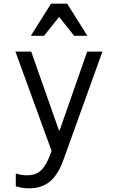

<svg xmlns="http://www.w3.org/2000/svg" viewBox="-20 -821 640 1046"><path d="M66 194V124Q96 134 127 134Q173 134 201.5 109Q230 84 253 23L261 1L64 -540H150L301 -111H305L455 -540H538L327 46Q298 129 253 167Q208 205 138 205Q103 205 66 194ZM148 -626 258 -801H346L456 -626H384L302 -729L220 -626Z"/></svg>

Font: CommitMono
Style: 450Regular
Weight: 450
Designer: Eigil Nikolajsen
Foundry: Eigil Nikolajsen
Version: Version 1.002